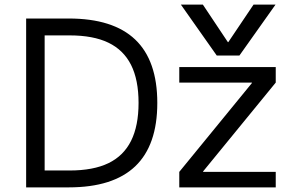

<svg xmlns="http://www.w3.org/2000/svg" viewBox="-20 -810 1270 830"><path d="M762 -790H857L965 -628H967L1076 -790H1171L1015 -570H917ZM93 0V-730H277Q469 -730 564.5 -639Q660 -548 660 -365Q660 -182 564.5 -91Q469 0 277 0ZM281 -73Q383 -73 448.5 -104.5Q514 -136 546.5 -201Q579 -266 579 -365Q579 -465 546.5 -529.5Q514 -594 448.5 -625.5Q383 -657 281 -657H173V-73ZM755 0V-67L1069 -451V-453H755V-520H1172V-453L858 -69V-67H1172V0Z"/></svg>

Font: M PLUS 1
Style: Regular
Weight: 400
Designer: Coji Morishita
Foundry: UNDERFOREST DESIGN
Version: Version 1.001